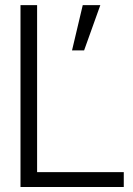

<svg xmlns="http://www.w3.org/2000/svg" viewBox="-20 -748 531 768"><path d="M62 0H475.1V-59.6H128.4V-727.5H62ZM268.1 -546.4H316.4L381.3 -727.5H311Z"/></svg>

Font: Guggenheim Sans Display Light
Style: Regular
Weight: 300
Designer: Modified by Tom Baber under direction of Pentagram Design 2023
Foundry: rsms
Version: Version 1.001;Glyphs 3.1.2 (3151)